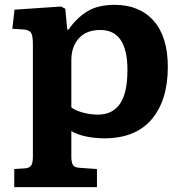

<svg xmlns="http://www.w3.org/2000/svg" viewBox="-20 -558 762 794"><path d="M39 216V141L85 138Q100 137 108 127.5Q116 118 116 89V-375Q116 -409 109 -421.5Q102 -434 78 -436L31 -439L40 -518L232 -531L250 -522L258 -436H264Q295 -482 339.5 -510Q384 -538 454 -538Q557 -538 615.5 -472Q674 -406 674 -281Q674 -144 607.5 -65Q541 14 411 14Q373 14 336.5 6.5Q300 -1 275 -16V89Q275 113 281.5 124Q288 135 310 136L381 141V216ZM385 -84Q445 -84 476 -128.5Q507 -173 507 -269Q507 -434 395 -434Q337 -434 306 -399.5Q275 -365 275 -309V-114Q291 -101 322.5 -92.5Q354 -84 385 -84Z"/></svg>

Font: Literata 7pt
Style: Bold
Weight: 700
Designer: Latin by Veronika Burian and Jose Scaglione. Greek by Irene Vlachou. Cyrillic by Vera Evstafieva.
Foundry: TypeTogether
Version: Version 3.002